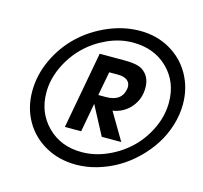

<svg xmlns="http://www.w3.org/2000/svg" viewBox="-109 -873 1065 1007"><g transform="rotate(15 423.5 -369.5)"><path d="M279.8 -163.1 356.9 -581.1H488.8Q536.1 -581.1 562.5 -574Q588.9 -566.9 606 -548.8Q634.8 -520 634.8 -469.2Q634.8 -408.7 596.7 -364Q558.6 -319.3 499 -310.1L585.9 -163.1H480L397 -319.8L368.2 -163.1ZM405.8 -370.1H445.8Q530.8 -370.1 543 -436Q544.9 -443.8 544.9 -450.2Q544.9 -474.1 527.6 -487.1Q510.3 -500 478 -500H430.2ZM65.9 -299.8Q65.9 -388.7 105.2 -472.7Q144.5 -556.6 208.7 -617.4Q272.9 -678.2 358.4 -715.1Q443.8 -752 532.2 -752Q622.6 -752 694.8 -710.4Q767.1 -668.9 807.1 -597.2Q847.2 -525.4 847.2 -438Q847.2 -379.9 829.3 -322.3Q811.5 -264.6 780 -215.3Q748.5 -166 704.6 -123.3Q660.6 -80.6 610.1 -50.8Q559.6 -21 501.7 -3.9Q443.8 13.2 386.2 13.2Q293.9 13.2 220.5 -27.8Q147 -68.8 106.4 -140.1Q65.9 -211.4 65.9 -299.8ZM139.2 -313Q139.2 -203.6 211.9 -130.9Q284.7 -58.1 397.9 -58.1Q468.8 -58.1 537.8 -88.9Q606.9 -119.6 658.7 -169.9Q710.4 -220.2 742.2 -288.6Q773.9 -356.9 773.9 -428.2Q773.9 -539.1 700.7 -611.1Q627.4 -683.1 511.2 -683.1Q440.9 -683.1 372.8 -652.1Q304.7 -621.1 253.4 -570.3Q202.1 -519.5 170.7 -451.4Q139.2 -383.3 139.2 -313Z"/></g></svg>

Font: Involve SemiBold Oblique
Style: Italic
Weight: 600
Italic angle: -10.5°
Designer: Stefan Peev
Foundry: Context Ltd.
Version: Version 1.001